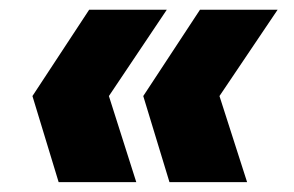

<svg xmlns="http://www.w3.org/2000/svg" viewBox="-20 -490 597 390"><path d="M201.2 -294.9 256.8 -120.1H99.1L45.9 -294.9L161.1 -470.2H318.8ZM425.8 -294.9 481.9 -120.1H324.2L271 -294.9L386.2 -470.2H543.9Z"/></svg>

Font: Poppins
Style: Bold Italic
Weight: 700
Italic angle: -10°
Designer: Ninad Kale (Devanagari), Jonny Pinhorn (Latin)
Foundry: Indian Type Foundry
Version: Version 3.200;PS 1.000;hotconv 16.6.54;makeotf.lib2.5.65590